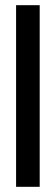

<svg xmlns="http://www.w3.org/2000/svg" viewBox="-20 -720 215 740"><path d="M42 0V-700H133V0Z"/></svg>

Font: Stick No Bills Medium
Style: Regular
Weight: 500
Version: Version 2.000